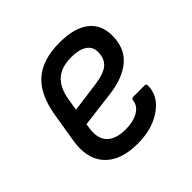

<svg xmlns="http://www.w3.org/2000/svg" viewBox="-135 -631 775 775"><g transform="rotate(-45 252.0 -244.0)"><path d="M234.9 12.2Q138.2 12.2 91.6 -38.6Q44.9 -89.4 60.1 -181.2L81.1 -309.1Q97.7 -407.2 150.6 -453.6Q203.6 -500 299.8 -500Q383.8 -500 427.5 -466.3Q471.2 -432.6 471.2 -369.1Q471.2 -297.9 425.5 -258.5Q379.9 -219.2 296.9 -209L144 -189.9L141.1 -168Q133.8 -116.2 159.9 -89.6Q186 -63 242.2 -63Q284.7 -63 313.2 -79.3Q341.8 -95.7 345.2 -124Q346.7 -134.8 356 -134.8H420.9Q430.2 -134.8 430.2 -125Q430.2 -65.9 374.5 -26.9Q318.8 12.2 234.9 12.2ZM155.8 -261.2 286.1 -278.8Q338.4 -286.1 361.1 -305.9Q383.8 -325.7 383.8 -363.8Q383.8 -393.1 360.1 -408.9Q336.4 -424.8 292 -424.8Q234.9 -424.8 204.1 -396.7Q173.3 -368.7 164.1 -312Z"/></g></svg>

Font: Sofia Sans
Style: Italic
Weight: 400
Italic angle: -9°
Designer: Botio Nikoltchev, Ani Petrova
Foundry: lettersoup
Version: Version 4.100